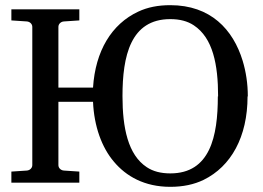

<svg xmlns="http://www.w3.org/2000/svg" viewBox="-20 -708 1017 743"><path d="M823 -335C823 -180 793 -37 639 -37C602 -37 572 -45 548 -61C475 -109 454 -214 454 -336C454 -491 485 -634 639 -634C676 -634 706 -626 730 -610C804 -561 824 -458 824 -335ZM939 -335C939 -384 932 -430 919 -473C882 -594 795 -688 639 -688C592 -688 551 -680 515 -663C412 -615 349 -511 340 -369H206V-604C206 -615 215 -624 227 -625L287 -629V-672H24V-629L84 -625C96 -624 105 -615 105 -604V-69C105 -58 96 -49 84 -48L24 -44V-1H287V-44L227 -48C215 -49 206 -58 206 -69V-314H340C344 -219 374 -137 421 -82C468 -26 539 15 639 15C688 15 731 6 768 -12C874 -64 938 -178 938 -335Z"/></svg>

Font: Veleka
Style: Regular
Weight: 400
Designer: Stefan Peev, Context Ltd, 2016; SIL International, 1997-2014.
Foundry: Stefan Peev, Context Ltd, 2016
Version: Version 1.000